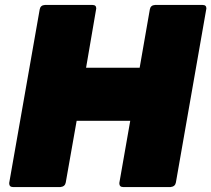

<svg xmlns="http://www.w3.org/2000/svg" viewBox="-20 -754 852 774"><path d="M668 0H476Q461 0 461 -16L505 -267H289L245 -18Q242 -2 224 0H32Q17 0 17 -16L140 -716Q143 -733 161 -734H353Q368 -734 368 -720Q368 -717 327 -481H543L584 -716Q587 -733 605 -734H797Q812 -734 812 -720Q812 -717 689 -18Q686 -2 668 0Z"/></svg>

Font: YamahaIndonesia935. App Black
Style: Italic
Weight: 900
Italic angle: -10°
Designer: Dalton Maag Ltd
Foundry: Dalton Maag Ltd
Version: Version 1.002; January 01, 2024; Regular/Italic